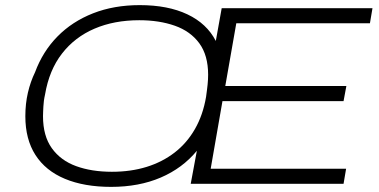

<svg xmlns="http://www.w3.org/2000/svg" viewBox="-20 -718 1480 750"><path d="M414 12Q309 12 233.5 -19.5Q158 -51 118.5 -112.5Q79 -174 79 -264Q79 -313 89 -356Q99 -399 117 -436Q147 -517 204.5 -575.5Q262 -634 343.5 -666Q425 -698 526 -698Q636 -698 712 -662Q788 -626 823 -558L846 -686H1435L1425 -627H903L860 -382H1333L1322 -323H849L803 -59H1332L1322 0H725L749 -129Q693 -61 608 -24.5Q523 12 414 12ZM417 -47Q491 -47 552.5 -66Q614 -85 662 -122Q710 -159 741.5 -214Q773 -269 785 -340Q787 -355 788.5 -366.5Q790 -378 791 -388Q792 -398 792.5 -407.5Q793 -417 793 -426Q793 -502 758.5 -549Q724 -596 663 -617.5Q602 -639 524 -639Q426 -639 349 -606Q272 -573 222 -508.5Q172 -444 156 -349Q153 -336 151.5 -324.5Q150 -313 149.5 -302.5Q149 -292 148.5 -282.5Q148 -273 148 -264Q148 -187 182.5 -139Q217 -91 277.5 -69Q338 -47 417 -47Z"/></svg>

Font: Archivo SemiExpanded ExtraLight
Style: Italic
Weight: 250
Width: 6
Italic angle: -10°
Designer: Hector Gatti
Foundry: Omnibus-Type
Version: Version 2.001